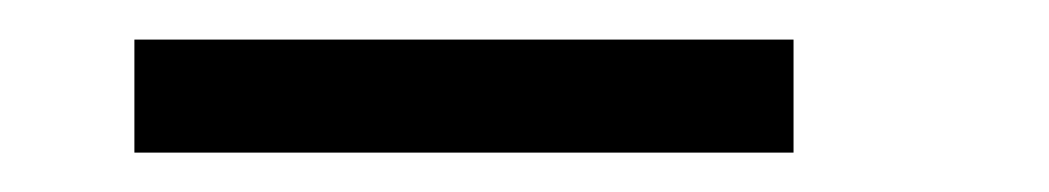

<svg xmlns="http://www.w3.org/2000/svg" viewBox="-20 -125 530 97"><path d="M47.9 -105H380.9V-47.9H47.9Z"/></svg>

Font: Dhyana
Style: Bold
Weight: 700
Foundry: Vernon Adams
Version: Version 1.002; ttfautohint (v0.8.51-6076)